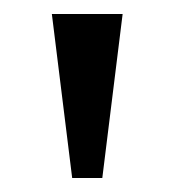

<svg xmlns="http://www.w3.org/2000/svg" viewBox="-20 -734 249 274"><path d="M83 -480H126L155 -714H54Z"/></svg>

Font: Noto Serif Lao SemiCondensed
Style: Regular
Weight: 400
Width: 4
Designer: Monotype Design Team
Foundry: Monotype Imaging Inc.
Version: Version 2.003